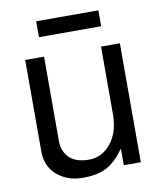

<svg xmlns="http://www.w3.org/2000/svg" viewBox="-80 -745 697 833"><g transform="rotate(-10 268.5 -329.0)"><path d="M410 -681V-611H136V-681ZM477 0H402V-73Q365 -21 325 1Q285 23 218 23Q151 23 105.5 -16Q60 -55 60 -120V-524H143V-153Q143 -106 172 -78Q201 -50 258.5 -50Q316 -50 355 -98.5Q394 -147 394 -227V-524H477Z"/></g></svg>

Font: Autonym
Style: Regular
Weight: 500
Version: Version 1.0.20131126